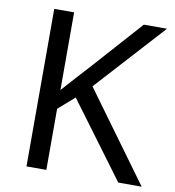

<svg xmlns="http://www.w3.org/2000/svg" viewBox="-80 -785 780 857"><g transform="rotate(10 309.5 -357.0)"><path d="M619 0H513L260 -341L187 -277V0H97V-714H187V-362Q217 -396 248 -430Q279 -464 310 -498L503 -714H608L325 -403Z"/></g></svg>

Font: ltelugu05
Style: Book
Weight: 400
Designer: Jelle Bosma - Monotype Design Team
Foundry: Monotype Imaging Inc.
Version: Version 2.003